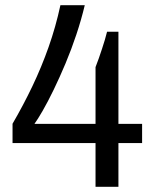

<svg xmlns="http://www.w3.org/2000/svg" viewBox="-20 -718 595 738"><path d="M347.2 0V-168.2H28.2V-242.4Q70.1 -314.4 104.8 -387.2Q139.5 -459.9 166.8 -537.1Q194.1 -614.4 212.2 -698H305.8Q292.8 -643.2 273.7 -585.8Q254.6 -528.4 231.8 -474Q208.9 -419.6 186.3 -373Q163.7 -326.4 144.1 -292.4Q124.5 -258.4 112.5 -242H347.2V-460Q353.5 -475.8 359.7 -493.6Q366 -511.4 371.9 -529.6Q377.9 -547.7 382.9 -564.4Q387.8 -581.1 391.5 -596H435.2V-242H526.2V-168.2H435.2V0Z"/></svg>

Font: Archivo SemiBold
Style: Regular
Weight: 600
Designer: Hector Gatti
Foundry: Omnibus-Type
Version: Version 2.001